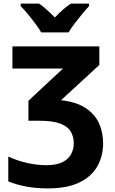

<svg xmlns="http://www.w3.org/2000/svg" viewBox="-20 -807 640 1067"><path d="M246 240Q181 240 127 230Q73 220 26 201V63Q74 86 130.5 98.5Q187 111 236 111Q294 111 327.5 94Q361 77 375.5 49Q390 21 390 -11Q390 -46 374 -74.5Q358 -103 316.5 -119.5Q275 -136 198 -136H138V-247L330 -426H49V-549H532V-446L319 -250Q403 -241 454.5 -207.5Q506 -174 529.5 -123.5Q553 -73 553 -11Q553 61 520.5 118Q488 175 420 207.5Q352 240 246 240ZM209 -627Q197 -648 176.5 -675.5Q156 -703 134 -729.5Q112 -756 95 -773V-787H197Q219 -772 240 -753Q261 -734 285 -710Q309 -735 330.5 -754Q352 -773 374 -787H475V-773Q458 -755 436.5 -729Q415 -703 394.5 -676Q374 -649 361 -627Z"/></svg>

Font: Noto Sans Mono ExtraBold
Style: Regular
Weight: 800
Designer: Monotype Design Team
Foundry: Monotype Imaging Inc.
Version: Version 2.014